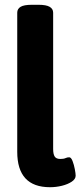

<svg xmlns="http://www.w3.org/2000/svg" viewBox="-20 -774 336 802"><path d="M189 8Q52 8 52 -140V-721Q52 -737 66 -745.5Q80 -754 113 -754H141Q173 -754 187.5 -745.5Q202 -737 202 -721V-152Q202 -130 208.5 -120Q215 -110 232 -110Q246 -110 253.5 -113.5Q261 -117 269 -117Q277 -117 283 -101.5Q289 -86 292.5 -67.5Q296 -49 296 -40Q296 -26 279.5 -15Q263 -4 238.5 2Q214 8 189 8Z"/></svg>

Font: Asap Semi Condensed
Style: Bold
Weight: 700
Width: 4
Designer: Pablo Cosgaya
Foundry: Omnibus-Type
Version: Version 3.001; ttfautohint (v1.8.4.7-5d5b)